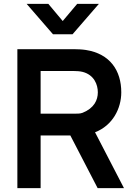

<svg xmlns="http://www.w3.org/2000/svg" viewBox="-20 -975 700 995"><path d="M492.5 -955H380L305 -866L230.5 -955H118L254.5 -797.5H356ZM472.5 -289.5C564.5 -325 608.5 -413.5 608.5 -496.5C608.5 -609.5 550 -696.5 425 -716C406.5 -719 381.5 -720 367.5 -720H70V0H190.5V-273H344.5L486 0H622.5ZM362.5 -607C376 -607 394 -606 408 -602.5C468 -587 487 -536.5 487 -496.5C487 -456.5 468 -414.5 408 -390.5C394.5 -385 376 -386 362.5 -386H190.5V-607Z"/></svg>

Font: Hauora
Style: Bold
Weight: 700
Designer: Wayne Shih
Foundry: WCYS
Version: Version 1.001;hotconv 1.0.109;makeotfexe 2.5.65596